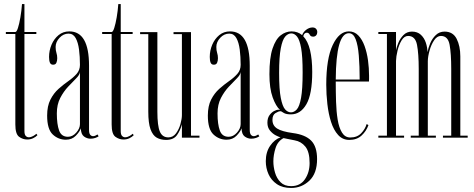

<svg xmlns="http://www.w3.org/2000/svg" viewBox="-20 -682 2348 951"><path d="M114.5 9Q93 9 74.5 -4.5Q56 -18 56 -65.5V-513.5H9V-523.5H56Q62.5 -523.5 69 -543.8Q75.5 -564 81 -596Q86.5 -628 89 -662H101V-523.5H160V-513.5H101V-32.5Q101 -15.5 107.5 -8.8Q114 -2 122.5 -2Q133.5 -2 144.8 -8.5Q156 -15 160 -19.5L165.5 -12.5Q157 -3.5 143.8 2.8Q130.5 9 114.5 9Z M306.5 10Q269 10 241.2 -16Q213.5 -42 213.5 -109.5Q213.5 -157 229.8 -188.8Q246 -220.5 270.2 -242Q294.5 -263.5 318.8 -280.5Q343 -297.5 359.5 -316Q376 -334.5 376 -361Q376 -401 371.5 -436.2Q367 -471.5 354.8 -493.5Q342.5 -515.5 319.5 -515.5Q294 -515.5 274.8 -494.8Q255.5 -474 255.5 -449.5Q255.5 -432.5 259.5 -420.2Q263.5 -408 263.5 -394Q263.5 -380 259.2 -370.8Q255 -361.5 243 -361.5Q231.5 -361.5 227.2 -371.8Q223 -382 223 -400Q223 -431.5 235.2 -460.5Q247.5 -489.5 270 -508Q292.5 -526.5 323.5 -526.5Q421 -526.5 421 -356.5V-39Q421 -21 427 -14.2Q433 -7.5 441 -7.5Q447 -7.5 453.2 -10.5Q459.5 -13.5 463 -16L468.5 -7Q463.5 -3 452.5 1Q441.5 5 428.5 5Q411 5 396 -6Q381 -17 380.5 -46.5Q375 -30 355.8 -10Q336.5 10 306.5 10ZM316.5 -4.5Q339.5 -4.5 357.8 -25.2Q376 -46 376 -67V-325.5Q374.5 -311 357.2 -293.8Q340 -276.5 317.8 -253Q295.5 -229.5 278.5 -197Q261.5 -164.5 261.5 -120Q261.5 -66.5 272.8 -35.5Q284 -4.5 316.5 -4.5Z M591.5 9Q570 9 551.5 -4.5Q533 -18 533 -65.5V-513.5H486V-523.5H533Q539.5 -523.5 546 -543.8Q552.5 -564 558 -596Q563.5 -628 566 -662H578V-523.5H637V-513.5H578V-32.5Q578 -15.5 584.5 -8.8Q591 -2 599.5 -2Q610.5 -2 621.8 -8.5Q633 -15 637 -19.5L642.5 -12.5Q634 -3.5 620.8 2.8Q607.5 9 591.5 9Z M802.5 11Q776 11 756.2 -0.2Q736.5 -11.5 725.5 -41.8Q714.5 -72 714.5 -129V-513H674V-523H759.5V-128.5Q759.5 -59 771.8 -30.2Q784 -1.5 814 -1.5Q837 -1.5 851.8 -21.5Q866.5 -41.5 873.8 -67.5Q881 -93.5 881 -112V-513H839.5V-523H926V-10H968V0H881V-66Q873.5 -37 856.8 -13Q840 11 802.5 11Z M1102.5 10Q1065 10 1037.2 -16Q1009.5 -42 1009.5 -109.5Q1009.5 -157 1025.8 -188.8Q1042 -220.5 1066.2 -242Q1090.5 -263.5 1114.8 -280.5Q1139 -297.5 1155.5 -316Q1172 -334.5 1172 -361Q1172 -401 1167.5 -436.2Q1163 -471.5 1150.8 -493.5Q1138.5 -515.5 1115.5 -515.5Q1090 -515.5 1070.8 -494.8Q1051.5 -474 1051.5 -449.5Q1051.5 -432.5 1055.5 -420.2Q1059.5 -408 1059.5 -394Q1059.5 -380 1055.2 -370.8Q1051 -361.5 1039 -361.5Q1027.5 -361.5 1023.2 -371.8Q1019 -382 1019 -400Q1019 -431.5 1031.2 -460.5Q1043.5 -489.5 1066 -508Q1088.5 -526.5 1119.5 -526.5Q1217 -526.5 1217 -356.5V-39Q1217 -21 1223 -14.2Q1229 -7.5 1237 -7.5Q1243 -7.5 1249.2 -10.5Q1255.5 -13.5 1259 -16L1264.5 -7Q1259.5 -3 1248.5 1Q1237.5 5 1224.5 5Q1207 5 1192 -6Q1177 -17 1176.5 -46.5Q1171 -30 1151.8 -10Q1132.5 10 1102.5 10ZM1112.5 -4.5Q1135.5 -4.5 1153.8 -25.2Q1172 -46 1172 -67V-325.5Q1170.5 -311 1153.2 -293.8Q1136 -276.5 1113.8 -253Q1091.5 -229.5 1074.5 -197Q1057.5 -164.5 1057.5 -120Q1057.5 -66.5 1068.8 -35.5Q1080 -4.5 1112.5 -4.5Z M1422 249Q1379.5 249 1351.5 230Q1323.5 211 1310 180.8Q1296.5 150.5 1296.5 116.5Q1296.5 71.5 1318 40.2Q1339.5 9 1369.5 -2Q1361.5 -3.5 1346 -11.5Q1330.5 -19.5 1317.5 -35Q1304.5 -50.5 1304.5 -74Q1304.5 -97 1314.5 -111Q1324.5 -125 1337.2 -131.8Q1350 -138.5 1359 -138.5Q1360.5 -138.5 1363.2 -138.2Q1366 -138 1367 -137.5Q1346.5 -155.5 1330.5 -199.8Q1314.5 -244 1314.5 -314.5Q1314.5 -395.5 1330 -441.8Q1345.5 -488 1370.5 -507.2Q1395.5 -526.5 1424 -526.5Q1454.5 -526.5 1476.5 -508Q1482 -523.5 1497 -534.8Q1512 -546 1528 -546Q1539.5 -546 1545.5 -539.2Q1551.5 -532.5 1551.5 -523Q1551.5 -513.5 1546 -507Q1540.5 -500.5 1531 -500.5Q1518.5 -500.5 1514 -510.2Q1509.5 -520 1499.5 -520Q1486.5 -520 1482 -502.5Q1505 -478.5 1515.8 -433.2Q1526.5 -388 1526.5 -325.5Q1526.5 -215.5 1497.5 -165.5Q1468.5 -115.5 1421 -115.5Q1399 -115.5 1387.2 -121.8Q1375.5 -128 1373.5 -130Q1372.5 -131 1368.5 -131Q1359.5 -131 1344.5 -121.8Q1329.5 -112.5 1329.5 -88Q1329.5 -60 1352.8 -45.2Q1376 -30.5 1430.5 -23Q1492 -15 1521.2 14.5Q1550.5 44 1550.5 106Q1550.5 177 1512.2 213Q1474 249 1422 249ZM1421 -125.5Q1437 -125.5 1450.2 -140.2Q1463.5 -155 1471.2 -197.5Q1479 -240 1479 -323.5Q1479 -402.5 1471.5 -444Q1464 -485.5 1451.2 -501Q1438.5 -516.5 1423 -516.5Q1406.5 -516.5 1392.8 -501Q1379 -485.5 1370.8 -443Q1362.5 -400.5 1362.5 -320.5Q1362.5 -238.5 1370.8 -196.8Q1379 -155 1392.2 -140.2Q1405.5 -125.5 1421 -125.5ZM1422 240Q1467 240 1490.2 206Q1513.5 172 1513.5 125.5Q1513.5 70 1492.5 44.2Q1471.5 18.5 1439 13Q1414 8.5 1402.8 5.8Q1391.5 3 1384.5 2Q1355.5 17.5 1344.8 51.5Q1334 85.5 1334 117Q1334 144.5 1342.2 173Q1350.5 201.5 1369.8 220.8Q1389 240 1422 240Z M1710 11Q1677 11 1654.8 -13.5Q1632.5 -38 1619.8 -78Q1607 -118 1601.5 -166.5Q1596 -215 1596 -262.5Q1596 -391.5 1628 -459Q1660 -526.5 1708 -526.5Q1735.5 -526.5 1754.8 -506.5Q1774 -486.5 1785.8 -454Q1797.5 -421.5 1802.8 -383Q1808 -344.5 1808 -307Q1808 -299.5 1808 -292.2Q1808 -285 1807.5 -278H1643V-275.5Q1643 -227 1644.5 -178.2Q1646 -129.5 1652.5 -89.5Q1659 -49.5 1674 -25.2Q1689 -1 1715 -1Q1749 -1 1769 -22Q1789 -43 1796 -67.5L1805 -62.5Q1794.5 -32.5 1771 -10.8Q1747.5 11 1710 11ZM1708 -517.5Q1644.5 -517.5 1643 -288H1761.5Q1761.5 -355 1757.2 -406.8Q1753 -458.5 1741.5 -488Q1730 -517.5 1708 -517.5Z M1854 0V-10H1896.5V-513.5H1854V-523.5H1941.5V-434Q1944 -447.5 1952.8 -469.2Q1961.5 -491 1978.2 -508.2Q1995 -525.5 2020.5 -525.5Q2047.5 -525.5 2064.5 -509.8Q2081.5 -494 2089.2 -470.5Q2097 -447 2097.5 -423.5Q2101 -444 2111 -467.8Q2121 -491.5 2138.8 -508.5Q2156.5 -525.5 2182 -525.5Q2223.5 -525.5 2241.8 -489.8Q2260 -454 2260 -402.5V-10H2296.5V0H2174V-10H2215V-340Q2215 -416 2207 -460Q2199 -504 2164 -504Q2145 -504 2130.5 -482.8Q2116 -461.5 2107.8 -432.2Q2099.5 -403 2099 -379.5V-10H2139V0H2014.5V-10H2054V-340Q2054 -416 2045.5 -460Q2037 -504 2001.5 -504Q1982.5 -504 1969.2 -482.2Q1956 -460.5 1949 -431.2Q1942 -402 1941.5 -380V-10H1981.5V0Z"/></svg>

Font: Imbue 100pt ExtraLight
Style: Regular
Weight: 200
Designer: Tyler Finck
Foundry: Etcetera Type Company
Version: Version 1.102; ttfautohint (v1.8.3)